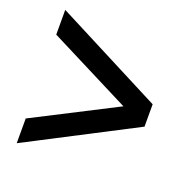

<svg xmlns="http://www.w3.org/2000/svg" viewBox="-114 -723 827 839"><g transform="rotate(20 300.0 -303.0)"><path d="M550 -356V-252L50 7V-108L433 -304L50 -498V-613Z"/></g></svg>

Font: Krub
Style: Bold
Weight: 700
Version: Version 1.000; ttfautohint (v1.6)